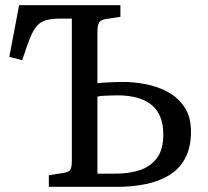

<svg xmlns="http://www.w3.org/2000/svg" viewBox="-20 -723 804 743"><path d="M169 0V-45L226 -54Q248 -57 253 -67.5Q258 -78 258 -101V-651H217Q183 -651 161 -645.5Q139 -640 124 -624Q109 -608 96 -575.5Q83 -543 66 -490L16 -503L54 -703H446V-658L394 -650Q370 -647 363.5 -636Q357 -625 357 -600V-401Q363 -402 379 -403Q395 -404 415.5 -405Q436 -406 455 -406Q499 -406 545 -397Q591 -388 630.5 -366.5Q670 -345 694.5 -307.5Q719 -270 719 -214Q719 -152 696.5 -110.5Q674 -69 634.5 -45Q595 -21 543.5 -10.5Q492 0 434 0ZM357 -51Q375 -51 392.5 -51Q410 -51 428 -51Q479 -51 520.5 -64.5Q562 -78 587 -111Q612 -144 612 -202Q612 -280 566.5 -317Q521 -354 435 -354Q423 -354 407 -353.5Q391 -353 377 -352Q363 -351 357 -349Z"/></svg>

Font: Literata 18pt
Style: Regular
Weight: 400
Designer: Latin by Veronika Burian and Jose Scaglione. Greek by Irene Vlachou. Cyrillic by Vera Evstafieva.
Foundry: TypeTogether
Version: Version 3.103;gftools[0.9.29]